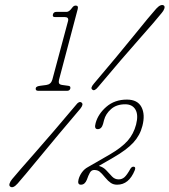

<svg xmlns="http://www.w3.org/2000/svg" viewBox="-20 -735 685 776"><path d="M202 -666Q191 -666 194 -677Q196.5 -687 208.5 -687H249.5Q259.5 -687 271.5 -703.5Q277.5 -712.5 286 -712.5Q298 -712.5 294 -698L218.5 -412.5Q216.5 -403.5 218.8 -398.2Q221 -393 232 -391.5L257.5 -388Q266.5 -386.5 264 -376.5Q261 -368 251.5 -368H134.5Q122.5 -368 124.5 -379Q126 -386.5 144 -388.5L167 -391.5Q186 -394 191.5 -413L255 -650Q259 -666 242 -666ZM377 -384Q361.5 -364.5 353 -373Q344 -379 359.5 -397Q460.5 -516 523 -593.5Q585.5 -671 611.5 -700Q630.5 -720.5 642.5 -712.5Q647 -708.5 644 -699.8Q641 -691 633.5 -682.5Q610.5 -653.5 543.5 -578Q476.5 -502.5 377 -384ZM286 -309.5Q299.5 -328 309.5 -320.5Q319 -313.5 304.5 -295.5Q208 -182 142.5 -102.2Q77 -22.5 51.5 6.5Q32.5 28 21 19Q16 15 18.8 6.5Q21.5 -2 29 -11Q53 -40 122 -118.2Q191 -196.5 286 -309.5ZM297.5 -10Q301.5 -25 311.2 -38.5Q321 -52 335 -59.5L423.5 -110.5Q471.5 -138.5 495.8 -166Q520 -193.5 530 -231.5Q540 -270.5 527.5 -292Q515 -313.5 486 -313.5Q451 -313.5 429 -294.2Q407 -275 400.5 -249.5L396.5 -234Q390.5 -213 375 -213Q359.5 -213 366.5 -237.5Q376.5 -274.5 410 -303.5Q443.5 -332.5 493 -332.5Q536 -332.5 551.8 -302.2Q567.5 -272 555.5 -226Q546 -188 518.8 -158.5Q491.5 -129 438.5 -98.5L379.5 -64.5Q398 -59.5 410 -46.2Q422 -33 433 -21.5Q444 -10 459.5 -10Q473 -10 483 -18.8Q493 -27.5 507.5 -53.5Q513.5 -63 522 -61Q529.5 -59 524.5 -46.5Q501 11.5 453.5 11.5Q438.5 11.5 427.8 4.2Q417 -3 405.5 -17Q390.5 -35.5 382 -41.8Q373.5 -48 360.5 -48Q349.5 -48 343.2 -37Q337 -26 331 -8.5Q323 11.5 307 11.5Q292 11.5 297.5 -10Z"/></svg>

Font: Fraunces144ptSuperSoftThinItalic
Style: Italic
Weight: 100
Italic angle: -16°
Version: Version 1.000;[0bf87f6ff]